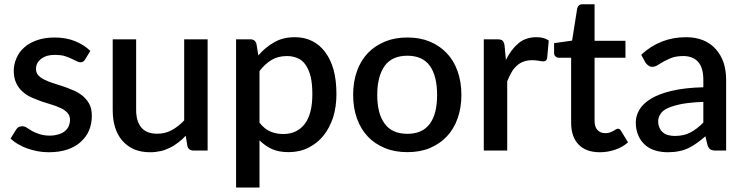

<svg xmlns="http://www.w3.org/2000/svg" viewBox="-20 -690 3408 880"><path d="M394 -456.5 370.1 -417.5Q366.7 -411.1 360.8 -407.7Q355 -404.3 348.6 -404.3Q340.8 -404.3 330.1 -410.2Q326.7 -412.1 318.6 -415.8Q310.5 -419.4 306.6 -421.4Q291.5 -428.7 274.9 -433.6Q256.8 -438.5 231.9 -438.5Q211.9 -438.5 195.8 -434.1Q181.2 -429.7 168.5 -420.4Q156.7 -411.1 150.9 -399.9Q145 -388.2 145 -374.5Q145 -356 155.8 -344.7Q168 -331.5 185.1 -324.2Q208 -313 226.1 -308.1Q235.4 -305.7 272.9 -293Q291.5 -286.6 319.8 -274.4Q340.3 -265.6 360.8 -249Q379.9 -231.9 390.1 -211.9Q400.9 -190.4 400.9 -159.2Q400.9 -123.5 388.2 -92.3Q376.5 -64 350.1 -39.6Q325.7 -17.1 288.1 -4.4Q251.5 7.8 202.6 7.8Q175.3 7.8 151.4 2.9Q127.9 -1.5 104.5 -9.8Q84.5 -16.6 63 -29.3Q45.9 -38.6 28.3 -54.7L53.7 -95.7Q58.1 -102.5 64.9 -107.4Q71.8 -111.3 81.5 -111.3Q92.8 -111.3 102.5 -105Q113.8 -97.2 126.5 -89.8Q137.7 -83 159.7 -75.7Q181.6 -68.4 208 -68.4Q230.5 -68.4 249.5 -74.7Q266.6 -79.6 278.3 -89.8Q290 -100.1 295.4 -112.8Q300.8 -126 300.8 -140.1Q300.8 -159.7 290 -171.9Q278.3 -185.1 261.2 -193.4Q236.8 -204.6 219.7 -209.5Q204.1 -213.9 171.9 -224.6Q153.3 -231 125 -243.2Q101.6 -253.4 83.5 -270Q65.4 -285.2 54.2 -309.6Q43 -333.5 43 -366.2Q43 -395.5 55.7 -423.8Q67.4 -451.7 91.3 -472.7Q113.8 -493.2 149.9 -505.9Q185.5 -518.1 230 -518.1Q282.7 -518.1 323.7 -501.5Q366.2 -484.4 394 -456.5Z M824.2 -509.8H931.6V0H866.7Q844.7 0 838.9 -20.5L831.1 -67.9Q817.4 -52.7 797.4 -37.1Q775.4 -20.5 759.8 -13.2Q734.9 -1.5 716.8 2.4Q692.4 7.8 668 7.8Q626 7.8 594.2 -5.9Q563 -19.5 540.5 -45.4Q518.1 -71.3 507.3 -106.9Q496.6 -141.1 496.6 -185.5V-509.8H604V-185.5Q604 -133.8 627.9 -105.5Q651.4 -77.1 700.2 -77.1Q737.3 -77.1 766.6 -93.3Q796.4 -108.9 824.2 -138.2Z M1169.4 -364.3V-127.9Q1192.4 -98.1 1219.2 -87.4Q1245.6 -75.7 1278.3 -75.7Q1340.8 -75.7 1376.5 -121.6Q1411.6 -167 1411.6 -258.3Q1411.6 -306.2 1403.8 -338.9Q1396 -370.1 1380.4 -393.1Q1366.2 -414.1 1344.2 -423.3Q1321.8 -433.1 1295.4 -433.1Q1254.4 -433.1 1225.1 -415.5Q1194.8 -397.5 1169.4 -364.3ZM1155.3 -489.3 1164.1 -436Q1195.8 -473.1 1237.3 -496.6Q1276.9 -519.5 1331.5 -519.5Q1375.5 -519.5 1409.7 -502.4Q1445.3 -484.9 1469.7 -452.1Q1495.1 -418.5 1508.8 -370.6Q1522 -321.8 1522 -258.3Q1522 -202.1 1507.3 -153.3Q1490.7 -103.5 1462.9 -68.8Q1435.5 -34.2 1394 -13.2Q1354 7.3 1302.7 7.3Q1257.8 7.3 1226.6 -6.8Q1195.8 -20.5 1169.4 -46.9V169.4H1062V-509.8H1127Q1149.4 -509.8 1155.3 -489.3Z M1949.7 -499.5Q1995.1 -480.5 2027.3 -446.8Q2059.6 -413.1 2077.1 -364.3Q2094.7 -314.9 2094.7 -255.4Q2094.7 -195.3 2077.1 -146.5Q2059.6 -97.7 2027.3 -64Q1996.1 -30.8 1949.7 -11.2Q1905.3 7.3 1847.2 7.3Q1789.1 7.3 1744.6 -11.2Q1696.3 -31.2 1666 -64Q1633.8 -97.7 1616.2 -146.5Q1598.6 -195.3 1598.6 -255.4Q1598.6 -315.4 1616.2 -364.3Q1633.8 -413.1 1666 -446.8Q1697.8 -480 1744.6 -499.5Q1789.1 -518.1 1847.2 -518.1Q1905.3 -518.1 1949.7 -499.5ZM1847.2 -76.7Q1916.5 -76.7 1950.2 -123Q1983.4 -168 1983.4 -254.9Q1983.4 -341.3 1950.2 -388.2Q1916.5 -434.6 1847.2 -434.6Q1776.9 -434.6 1743.2 -388.2Q1709 -339.8 1709 -254.9Q1709 -168.9 1743.2 -123Q1776.9 -76.7 1847.2 -76.7Z M2292.5 -481.9 2298.8 -415.5Q2322.8 -463.9 2356.9 -492.2Q2390.1 -519.5 2438.5 -519.5Q2456.1 -519.5 2469.2 -516.1Q2482.9 -512.7 2495.1 -504.4L2487.8 -423.3Q2485.4 -415 2481.9 -412.1Q2478 -408.7 2470.2 -408.7Q2462.9 -408.7 2448.7 -411.6Q2433.1 -414.1 2419.4 -414.1Q2397 -414.1 2379.9 -407.7Q2361.3 -400.9 2348.6 -388.7Q2334 -376 2324.2 -357.9Q2311.5 -335.4 2304.7 -316.9V0H2197.3V-509.8H2259.8Q2276.4 -509.8 2283.2 -503.9Q2290.5 -496.6 2292.5 -481.9Z M2729.5 7.8Q2665.5 7.8 2631.8 -27.8Q2597.7 -62.5 2597.7 -128.4V-425.3H2541.5Q2533.2 -425.3 2525.9 -431.6Q2519.5 -436.5 2519.5 -448.7V-492.2L2602.1 -503.9L2625.5 -651.4Q2627.9 -660.6 2633.8 -665.5Q2639.2 -670.4 2649.9 -670.4H2705.1V-502.9H2846.7V-425.3H2705.1V-136.2Q2705.1 -108.4 2718.3 -94.2Q2731.9 -79.6 2754.4 -79.6Q2767.6 -79.6 2775.9 -83Q2784.2 -85.9 2791.5 -89.8Q2798.3 -93.8 2803.2 -97.2Q2807.6 -100.1 2812 -100.1Q2821.3 -100.1 2826.7 -89.8L2858.4 -37.6Q2832.5 -14.6 2799.3 -3.9Q2765.6 7.8 2729.5 7.8Z M3203.6 -128.4V-223.1Q3150.4 -221.2 3106.9 -213.9Q3068.4 -206.5 3042.5 -195.3Q3018.1 -184.6 3007.8 -168.5Q2996.6 -151.9 2996.6 -134.3Q2996.6 -117.7 3002.9 -104Q3008.3 -91.3 3018.6 -83Q3028.8 -74.2 3042.5 -70.8Q3056.6 -66.9 3072.8 -66.9Q3114.3 -66.9 3145 -83Q3176.3 -100.1 3203.6 -128.4ZM2938 -403.8 2918.9 -439Q3005.4 -519.5 3124.5 -519.5Q3168 -519.5 3203.1 -505.4Q3237.3 -491.2 3260.7 -464.8Q3283.7 -439 3296.4 -403.3Q3308.1 -367.2 3308.1 -324.2V0H3260.3Q3244.6 0 3236.8 -4.9Q3228.5 -9.3 3223.1 -23.9L3212.9 -65.4Q3192.4 -46.9 3174.3 -34.7Q3154.3 -20 3135.3 -11.2Q3113.8 -1 3091.8 2.9Q3069.3 7.8 3040 7.8Q3010.3 7.8 2982.9 -0.5Q2956.1 -8.3 2936 -26.4Q2916.5 -43.5 2905.8 -68.8Q2894 -96.2 2894 -128.9Q2894 -158.7 2910.2 -186.5Q2926.3 -214.4 2962.4 -236.8Q3000 -259.8 3057.6 -273.4Q3119.1 -288.1 3203.6 -290V-324.2Q3203.6 -378.9 3180.2 -405.8Q3156.7 -433.1 3111.3 -433.1Q3081.5 -433.1 3059.1 -425.3Q3040.5 -418 3022.9 -408.7Q3013.2 -403.3 2995.1 -392.1Q2982.9 -383.8 2969.7 -383.8Q2959 -383.8 2951.2 -390.1Q2943.8 -395 2938 -403.8Z"/></svg>

Font: Lato-SemiBold
Style: Regular
Weight: 500
Designer: Lukasz Dziedzic with Adam Twardoch and Botio Nikoltchev
Foundry: tyPoland Lukasz Dziedzic
Version: ""